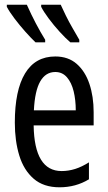

<svg xmlns="http://www.w3.org/2000/svg" viewBox="-20 -786 458 816"><path d="M215 -546Q270 -546 306 -514.5Q342 -483 360 -429.5Q378 -376 378 -309V-253H123Q126 -59 242 -59Q271 -59 299.5 -68Q328 -77 358 -96V-24Q302 10 233 10Q165 10 123 -26.5Q81 -63 62 -125Q43 -187 43 -265Q43 -402 86.5 -474Q130 -546 215 -546ZM215 -480Q174 -480 151 -440Q128 -400 124 -317H302Q302 -361 293 -398Q284 -435 264.5 -457.5Q245 -480 215 -480ZM238 -766Q246 -748 259.5 -720.5Q273 -693 289 -665.5Q305 -638 317 -617V-606H279Q259 -623 233.5 -651Q208 -679 186.5 -708Q165 -737 155 -757V-766ZM94 -766Q131 -683 172 -617V-606H131Q112 -624 87.5 -651.5Q63 -679 41.5 -707.5Q20 -736 9 -757V-766Z"/></svg>

Font: Noto Sans ExtraCondensed
Style: Regular
Weight: 400
Width: 2
Designer: Monotype Design Team
Foundry: Monotype Imaging Inc.
Version: Version 2.013; ttfautohint (v1.8.4.7-5d5b)